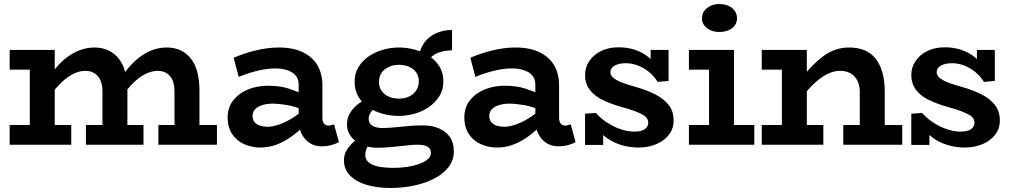

<svg xmlns="http://www.w3.org/2000/svg" viewBox="-20 -719 5036 954"><path d="M28 -373V-471H214V-373ZM128 -31V-471H252V-31ZM28 0V-98H334V0ZM489 -31V-268Q489 -297 479.5 -319Q470 -341 451 -354Q432 -367 404 -367Q371 -367 337.5 -348.5Q304 -330 271 -295Q238 -260 207 -209V-308Q238 -362 276 -401.5Q314 -441 358 -462Q402 -483 449 -483Q487 -483 517 -469.5Q547 -456 569 -429Q591 -402 602 -362.5Q613 -323 613 -270V-31ZM407 0V-98H693V0ZM847 -31V-268Q847 -290 842 -307.5Q837 -325 826.5 -338.5Q816 -352 800 -359.5Q784 -367 764 -367Q731 -367 697 -348.5Q663 -330 630.5 -295Q598 -260 567 -209V-308Q598 -362 636 -401.5Q674 -441 717.5 -462Q761 -483 808 -483Q846 -483 876 -469.5Q906 -456 927.5 -429Q949 -402 960 -362.5Q971 -323 971 -270V-31ZM767 0V-98H1058V0Z M1577 8Q1546 8 1520.5 -7.5Q1495 -23 1479.5 -52.5Q1464 -82 1464 -124V-298Q1464 -327 1448.5 -344.5Q1433 -362 1406.5 -370.5Q1380 -379 1348 -379Q1308 -379 1261.5 -368Q1215 -357 1166 -337L1141 -432Q1197 -456 1255 -469.5Q1313 -483 1365 -483Q1435 -483 1483.5 -460Q1532 -437 1557 -395Q1582 -353 1582 -293V-135Q1582 -114 1590.5 -104.5Q1599 -95 1612 -95Q1620 -95 1627.5 -97.5Q1635 -100 1640 -101L1664 -13Q1653 -6 1629.5 1Q1606 8 1577 8ZM1274 14Q1231 14 1193.5 -2.5Q1156 -19 1133.5 -53Q1111 -87 1111 -137Q1112 -189 1141.5 -224Q1171 -259 1216 -276Q1261 -293 1310 -293Q1371 -293 1414 -279Q1457 -265 1502 -244V-166Q1449 -190 1407 -197Q1365 -204 1334 -204Q1308 -204 1285.5 -197.5Q1263 -191 1249 -177.5Q1235 -164 1235 -142Q1235 -124 1245 -112Q1255 -100 1272.5 -94.5Q1290 -89 1309 -89Q1331 -89 1361.5 -98.5Q1392 -108 1428 -129.5Q1464 -151 1502 -186L1499 -103Q1465 -67 1428 -40.5Q1391 -14 1353 0Q1315 14 1274 14Z M1919 215Q1854 215 1801.5 199.5Q1749 184 1719 153Q1689 122 1689 78Q1689 47 1705 23Q1721 -1 1743.5 -19.5Q1766 -38 1786 -49L1839 -22Q1824 -15 1809.5 5Q1795 25 1795 52Q1795 72 1810.5 86.5Q1826 101 1857.5 108Q1889 115 1935 115Q1983 115 2025.5 106Q2068 97 2094.5 80.5Q2121 64 2121 41Q2121 19 2104 9.5Q2087 0 2055 0Q2034 0 2012 2.5Q1990 5 1966 7.5Q1942 10 1914 12.5Q1886 15 1853 15Q1813 15 1779 0.5Q1745 -14 1724.5 -40Q1704 -66 1704 -100Q1704 -135 1722 -162Q1740 -189 1767.5 -208Q1795 -227 1825 -237L1872 -203Q1856 -196 1842.5 -184Q1829 -172 1820.5 -158Q1812 -144 1812 -129Q1812 -113 1820.5 -103Q1829 -93 1844 -88Q1859 -83 1877 -83Q1903 -83 1927 -85Q1951 -87 1974.5 -89.5Q1998 -92 2024.5 -94Q2051 -96 2082 -96Q2127 -96 2161.5 -81Q2196 -66 2215.5 -38Q2235 -10 2235 34Q2235 76 2210 109.5Q2185 143 2141 166.5Q2097 190 2040 202.5Q1983 215 1919 215ZM1961 -143Q1922 -143 1882.5 -153.5Q1843 -164 1811.5 -185Q1780 -206 1761 -238Q1742 -270 1742 -312Q1742 -355 1762 -387Q1782 -419 1814.5 -440.5Q1847 -462 1885.5 -472.5Q1924 -483 1961 -483Q2002 -483 2041 -472.5Q2080 -462 2112 -441Q2144 -420 2163.5 -388.5Q2183 -357 2183 -315Q2183 -272 2162.5 -240Q2142 -208 2109.5 -186Q2077 -164 2038 -153.5Q1999 -143 1961 -143ZM1962 -229Q1992 -229 2014 -240Q2036 -251 2048.5 -270.5Q2061 -290 2061 -315Q2061 -340 2048.5 -358.5Q2036 -377 2013.5 -387Q1991 -397 1962 -397Q1933 -397 1910.5 -386Q1888 -375 1875.5 -356.5Q1863 -338 1863 -312Q1863 -287 1875.5 -268.5Q1888 -250 1910.5 -239.5Q1933 -229 1962 -229ZM2102 -410 2061 -442Q2068 -475 2083 -499Q2098 -523 2120 -538.5Q2142 -554 2169 -562Q2196 -570 2226 -570V-469Q2185 -468 2154.5 -456Q2124 -444 2102 -410Z M2753 8Q2722 8 2696.5 -7.5Q2671 -23 2655.5 -52.5Q2640 -82 2640 -124V-298Q2640 -327 2624.5 -344.5Q2609 -362 2582.5 -370.5Q2556 -379 2524 -379Q2484 -379 2437.5 -368Q2391 -357 2342 -337L2317 -432Q2373 -456 2431 -469.5Q2489 -483 2541 -483Q2611 -483 2659.5 -460Q2708 -437 2733 -395Q2758 -353 2758 -293V-135Q2758 -114 2766.5 -104.5Q2775 -95 2788 -95Q2796 -95 2803.5 -97.5Q2811 -100 2816 -101L2840 -13Q2829 -6 2805.5 1Q2782 8 2753 8ZM2450 14Q2407 14 2369.5 -2.5Q2332 -19 2309.5 -53Q2287 -87 2287 -137Q2288 -189 2317.5 -224Q2347 -259 2392 -276Q2437 -293 2486 -293Q2547 -293 2590 -279Q2633 -265 2678 -244V-166Q2625 -190 2583 -197Q2541 -204 2510 -204Q2484 -204 2461.5 -197.5Q2439 -191 2425 -177.5Q2411 -164 2411 -142Q2411 -124 2421 -112Q2431 -100 2448.5 -94.5Q2466 -89 2485 -89Q2507 -89 2537.5 -98.5Q2568 -108 2604 -129.5Q2640 -151 2678 -186L2675 -103Q2641 -67 2604 -40.5Q2567 -14 2529 0Q2491 14 2450 14Z M3153 14Q3118 14 3085.5 6.5Q3053 -1 3024 -16Q2995 -31 2971 -53.5Q2947 -76 2929 -105L2977 -106V1H2887V-154L2941 -158Q2962 -133 2994 -111.5Q3026 -90 3062.5 -77.5Q3099 -65 3131 -65Q3153 -65 3168.5 -70Q3184 -75 3192.5 -85.5Q3201 -96 3201 -109Q3201 -121 3194.5 -131Q3188 -141 3173 -149.5Q3158 -158 3132.5 -167.5Q3107 -177 3070 -187Q3013 -203 2972 -223.5Q2931 -244 2909 -274.5Q2887 -305 2887 -347Q2887 -384 2908 -415.5Q2929 -447 2966.5 -465.5Q3004 -484 3054 -484Q3098 -484 3136.5 -471Q3175 -458 3206 -432Q3237 -406 3258 -367L3213 -365V-471H3302V-317L3248 -312Q3229 -342 3203.5 -362.5Q3178 -383 3148.5 -394Q3119 -405 3089 -405Q3067 -405 3049.5 -399.5Q3032 -394 3022.5 -384Q3013 -374 3013 -360Q3013 -349 3020.5 -339.5Q3028 -330 3043 -321.5Q3058 -313 3082 -304.5Q3106 -296 3139 -287Q3195 -271 3237.5 -249Q3280 -227 3303.5 -196Q3327 -165 3327 -120Q3327 -80 3304 -50Q3281 -20 3241.5 -3Q3202 14 3153 14Z M3503 -31V-471H3627V-31ZM3403 0V-98H3728V0ZM3403 -373V-471H3595V-373ZM3554 -560Q3518 -560 3493 -579Q3468 -598 3468 -628Q3468 -659 3493 -679Q3518 -699 3554 -699Q3593 -699 3617.5 -679Q3642 -659 3642 -628Q3642 -598 3617.5 -579Q3593 -560 3554 -560Z M4252 0V-262Q4252 -286 4245.5 -305Q4239 -324 4226.5 -338Q4214 -352 4196 -359.5Q4178 -367 4154 -367Q4128 -367 4102.5 -356.5Q4077 -346 4050.5 -325.5Q4024 -305 3998 -276Q3972 -247 3944 -209V-308Q3977 -351 4008 -383.5Q4039 -416 4069 -438.5Q4099 -461 4131 -472Q4163 -483 4199 -483Q4242 -483 4275 -469.5Q4308 -456 4330 -428.5Q4352 -401 4364 -360Q4376 -319 4376 -264V0ZM3765 0V-98H4071V0ZM3865 0V-471H3989V0ZM3765 -373V-471H3961V-373ZM4170 0V-98H4463V0Z M4774 14Q4739 14 4706.5 6.5Q4674 -1 4645 -16Q4616 -31 4592 -53.5Q4568 -76 4550 -105L4598 -106V1H4508V-154L4562 -158Q4583 -133 4615 -111.5Q4647 -90 4683.5 -77.5Q4720 -65 4752 -65Q4774 -65 4789.5 -70Q4805 -75 4813.5 -85.5Q4822 -96 4822 -109Q4822 -121 4815.5 -131Q4809 -141 4794 -149.5Q4779 -158 4753.5 -167.5Q4728 -177 4691 -187Q4634 -203 4593 -223.5Q4552 -244 4530 -274.5Q4508 -305 4508 -347Q4508 -384 4529 -415.5Q4550 -447 4587.5 -465.5Q4625 -484 4675 -484Q4719 -484 4757.5 -471Q4796 -458 4827 -432Q4858 -406 4879 -367L4834 -365V-471H4923V-317L4869 -312Q4850 -342 4824.5 -362.5Q4799 -383 4769.5 -394Q4740 -405 4710 -405Q4688 -405 4670.5 -399.5Q4653 -394 4643.5 -384Q4634 -374 4634 -360Q4634 -349 4641.5 -339.5Q4649 -330 4664 -321.5Q4679 -313 4703 -304.5Q4727 -296 4760 -287Q4816 -271 4858.5 -249Q4901 -227 4924.5 -196Q4948 -165 4948 -120Q4948 -80 4925 -50Q4902 -20 4862.5 -3Q4823 14 4774 14Z"/></svg>

Font: BioRhyme
Style: Bold
Weight: 700
Designer: Aoife Mooney
Foundry: Aoife Mooney Type
Version: Version 1.600;gftools[0.9.33]